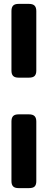

<svg xmlns="http://www.w3.org/2000/svg" viewBox="-20 -750 246 989"><path d="M39 -386V-693Q39 -712 47.5 -721Q56 -730 76 -730H129Q149 -730 158 -721Q167 -712 167 -693V-386Q167 -368 158.5 -359Q150 -350 129 -350H76Q56 -350 47.5 -359Q39 -368 39 -386ZM39 183V-124Q39 -143 47.5 -152Q56 -161 76 -161H129Q149 -161 158 -152Q167 -143 167 -124V183Q167 202 158.5 210.5Q150 219 129 219H76Q56 219 47.5 210Q39 201 39 183Z"/></svg>

Font: Mitr
Style: Regular
Weight: 400
Designer: Thanarat Vachiruckul
Foundry: Cadson Demak
Version: Version 1.002